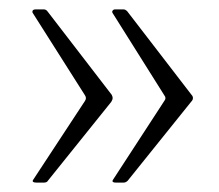

<svg xmlns="http://www.w3.org/2000/svg" viewBox="-20 -466 466 409"><path d="M161 -263C163.7 -259 163.7 -255 161 -251L50 -82C48.7 -78.7 51.3 -77 58 -77H73C77.7 -77 80.7 -78.3 82 -81L217 -249C219 -252.3 220 -255 220 -257C220 -259 219.3 -261.3 218 -264L81 -442C79 -444.7 76.3 -446 73 -446H56C51.3 -446 49 -444.3 49 -441C49 -439.7 49.3 -438.7 50 -438ZM330 -263C333.3 -259 333.3 -255 330 -251L220 -82C218.7 -78.7 221 -77 227 -77H243C246.3 -77 249.3 -78.3 252 -81L387 -249C389.7 -251.7 391 -254.3 391 -257C391 -259.7 390 -262 388 -264L251 -442C248.3 -444.7 245.7 -446 243 -446H225C223 -446 221.3 -445.2 220 -443.5C218.7 -441.8 218.7 -440 220 -438Z"/></svg>

Font: Libre Franklin ExtraLight
Style: Regular
Weight: 275
Designer: Pablo Impallari, Rodrigo Fuenzalida
Foundry: Impallari Type
Version: Version 1.002; ttfautohint (v1.5)